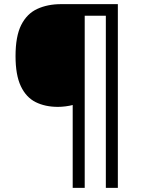

<svg xmlns="http://www.w3.org/2000/svg" viewBox="-20 -780 695 927"><path d="M549 127H491V-704H389V127H331V-273Q316 -269 296.5 -266.5Q277 -264 260 -264Q198 -264 152 -287Q106 -310 80.5 -364Q55 -418 55 -509Q55 -605 82.5 -659.5Q110 -714 160 -737Q210 -760 275 -760H549Z"/></svg>

Font: Noto Sans Tifinagh Tawellemmet
Style: Regular
Weight: 400
Designer: JamraPatel
Foundry: JamraPatel LLC
Version: Version 2.006; ttfautohint (v1.8.4.7-5d5b)